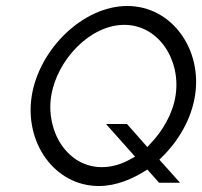

<svg xmlns="http://www.w3.org/2000/svg" viewBox="-20 -610 675 641"><path d="M86 -290C61 -134 162 11 310 11C368 11 422 -12 472 -44L511 0H581L512 -77L520 -85C577 -140 619 -214 631 -290C656 -446 553 -590 405 -590C257 -590 111 -446 86 -290ZM151 -290C170 -409 280 -527 395 -527C510 -527 585 -409 566 -290C557 -231 523 -172 480 -128L472 -119L404 -196H334L431 -87L418 -80C387 -62 354 -52 320 -52C205 -52 132 -171 151 -290Z"/></svg>

Font: Charger Sport
Style: ExLitObl
Weight: 200
Designer: Jasper
Foundry: Cannot Into Space Fonts
Version: Version 1.1